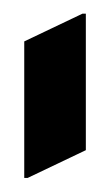

<svg xmlns="http://www.w3.org/2000/svg" viewBox="-20 -791 157 274"><path d="M97.7 -771.5H102.5V-576.7L19.5 -537.1H14.6V-731.9Z"/></svg>

Font: Nova Round
Style: Bold
Weight: 700
Designer: Wojciech Kalinowski "wmk69" (wmk69@o2.pl)
Foundry: Wojciech Kalinowski "wmk69" (wmk69@o2.pl)
Version: Version 3.1.0; 2021-05-23